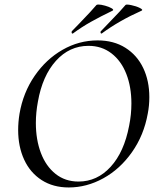

<svg xmlns="http://www.w3.org/2000/svg" viewBox="-20 -814 692 846"><path d="M60 -241Q60 -276 66 -313Q82 -406 132.5 -479.5Q183 -553 255.5 -594.5Q328 -636 410 -636Q481 -636 532.5 -603.5Q584 -571 611 -514.5Q638 -458 638 -386Q638 -348 631 -313Q614 -218 561.5 -143.5Q509 -69 435.5 -28.5Q362 12 283 12Q214 12 163.5 -20.5Q113 -53 86.5 -110.5Q60 -168 60 -241ZM549 -260Q559 -309 559 -358Q559 -431 536.5 -488.5Q514 -546 471 -579Q428 -612 370 -612Q286 -612 226.5 -546Q167 -480 147 -366Q138 -318 138 -272Q138 -199 160 -140.5Q182 -82 224.5 -48Q267 -14 326 -14Q408 -14 467.5 -79Q527 -144 549 -260ZM300 -666Q296 -666 295.5 -670.5Q295 -675 297 -677L330 -711Q386 -769 405 -792Q407 -794 414 -794Q425 -794 443 -789Q461 -784 472 -777.5Q483 -771 476 -767Q422 -741 381 -718Q340 -695 302 -667ZM427 -666Q424 -666 423 -670.5Q422 -675 425 -677L469 -723Q512 -767 533 -792Q536 -796 558 -791.5Q580 -787 596 -779Q612 -771 604 -767Q505 -723 429 -667Z"/></svg>

Font: Cormorant Infant Medium
Style: Italic
Weight: 500
Italic angle: -10°
Designer: Christian Thalmann (Catharsis Fonts)
Foundry: Catharsis Fonts
Version: Version 4.000